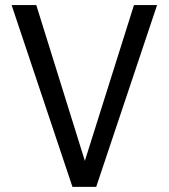

<svg xmlns="http://www.w3.org/2000/svg" viewBox="-20 -726 655 746"><path d="M309.7 -101 500.5 -706.2H590.3L353.8 0H261.5L25.1 -706.2H121Z"/></svg>

Font: FiraCode Nerd Font
Style: Regular
Weight: 400
Designer: Carrois Corporate, Edenspiekermann AG, Nikita Prokopov
Foundry: Carrois Corporate, Edenspiekermann AG, Nikita Prokopov
Version: Version 6.002;Nerd Fonts 2.2.2